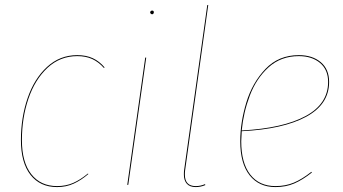

<svg xmlns="http://www.w3.org/2000/svg" viewBox="-20 -751 1392 780"><path d="M405 -477 402 -475Q381 -499 355 -511Q329 -523 294 -523Q224 -523 173 -475.5Q122 -428 95.5 -350Q69 -272 69 -182Q69 -92 107 -43.5Q145 5 212 5Q248 5 277.5 -8Q307 -21 337 -46L339 -44Q310 -19 279.5 -5Q249 9 212 9Q143 9 104 -40.5Q65 -90 65 -182Q65 -273 92 -352Q119 -431 171 -479Q223 -527 294 -527Q330 -527 357 -514.5Q384 -502 405 -477Z M501 0H497L570 -517H574ZM590 -700Q590 -703 592 -705.5Q594 -708 598 -708Q605 -708 605 -701Q605 -698 603 -695.5Q601 -693 598 -693Q595 -693 592.5 -695.5Q590 -698 590 -700Z M732 -59Q731 -53 731 -42Q731 5 775 5Q795 5 813 -3L814 1Q795 9 775 9Q751 9 739 -4.5Q727 -18 727 -42Q727 -53 728 -60L822 -730L826 -731Z M962 -218Q960 -188 960 -177Q960 -89 996.5 -42Q1033 5 1099 5Q1140 5 1173.5 -9Q1207 -23 1245 -53L1247 -50Q1209 -20 1175 -5.5Q1141 9 1099 9Q1032 9 994 -39Q956 -87 956 -177Q956 -253 980.5 -334Q1005 -415 1058.5 -471Q1112 -527 1194 -527Q1249 -527 1283 -498.5Q1317 -470 1317 -418Q1317 -327 1223.5 -276.5Q1130 -226 962 -218ZM962 -221Q1130 -230 1221.5 -279.5Q1313 -329 1313 -418Q1313 -468 1280 -495.5Q1247 -523 1194 -523Q1121 -523 1071 -477.5Q1021 -432 995 -363Q969 -294 962 -221Z"/></svg>

Font: Fira Sans Condensed Four
Style: Italic
Weight: 100
Width: 3
Italic angle: -8°
Designer: bBox Type GmbH & Carrois Corporate GbR & Edenspiekermann AG
Foundry: bBox Type GmbH & Carrois Corporate GbR & Edenspiekermann AG
Version: Version 4.301